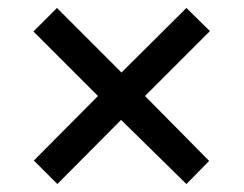

<svg xmlns="http://www.w3.org/2000/svg" viewBox="-20 -594 612 482"><path d="M448 -574 507 -516 344 -353 505 -190 448 -132 284 -293 124 -132 65 -191 226 -353 64 -515 123 -574 285 -412Z"/></svg>

Font: Noto Sans Adlam Medium
Style: Regular
Weight: 500
Version: Version 3.001